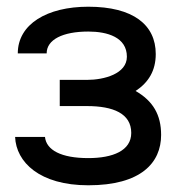

<svg xmlns="http://www.w3.org/2000/svg" viewBox="-20 -538 538 572"><path d="M243 14C400 14 460 -53 460 -136C460 -196 436 -237 384 -267C422 -292 444 -327 444 -377C444 -464 377 -518 243 -518C120 -518 33 -466 33 -379H119C119 -420 167 -444 243 -444C300 -444 358 -427 358 -369C358 -318 290 -300 239 -300H158V-222H239C317 -222 371 -200 371 -142C371 -89 316 -67 243 -67C162 -67 118 -91 114 -130H25C28 -55 98 14 243 14Z"/></svg>

Font: Hibana 45 SubMedium
Style: Regular
Weight: 500
Width: 6
Designer: pygmalion
Foundry: ybstudio
Version: Version 2021.007;FEAKit 1.0